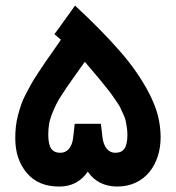

<svg xmlns="http://www.w3.org/2000/svg" viewBox="-20 -685 646 705"><path d="M157.2 -191.4C157.2 -204.6 158.2 -216.8 160.2 -229C163.6 -252.9 176.8 -281.7 186.5 -301.8C190.9 -311.5 198.7 -324.7 210 -341.3C220.7 -357.9 230 -371.6 237.3 -381.8C244.6 -392.1 255.9 -408.2 271.5 -430.2C280.3 -442.4 287.1 -451.7 291.5 -458C297.4 -451.2 306.6 -440.4 319.3 -425.3C332 -410.2 340.8 -399.4 345.7 -394C350.1 -388.2 357.4 -378.9 367.7 -366.7C377.9 -354.5 384.8 -345.2 388.7 -339.8C392.6 -334 398.4 -325.7 405.8 -315.4C413.1 -304.7 418.5 -296.4 421.4 -290.5C423.8 -284.2 427.7 -276.4 432.1 -267.1C436.5 -257.8 439.9 -249.5 441.4 -242.2C444.3 -227.5 447.8 -209 447.8 -191.4C447.8 -142.1 433.6 -124 402.8 -124C378.9 -124 360.4 -143.6 356 -182.6L350.6 -230.5H333H272H254.4L249 -182.6C245.1 -141.1 224.6 -124 202.1 -124C171.4 -124 157.2 -142.1 157.2 -191.4ZM569.8 -181.2C569.8 -207 566.4 -233.4 560.1 -259.8C546.4 -312.5 517.6 -365.7 482.4 -417.5C464.8 -443.4 443.8 -470.2 419.4 -498C370.1 -554.2 321.3 -603.5 255.4 -664.6L242.7 -646.5L190.4 -573.7L179.7 -559.6L193.4 -547.9L203.6 -539.1C198.2 -530.8 189.9 -519.5 179.7 -504.4C165 -483.9 154.3 -468.8 147.5 -458.5C140.6 -448.2 131.3 -434.6 120.1 -417.5C108.4 -399.9 100.1 -386.2 94.7 -376.5C89.4 -366.7 82.5 -354.5 74.7 -339.4C59.1 -309.6 54.2 -291 46.4 -262.7C38.6 -234.4 36.1 -207.5 36.1 -176.8C36.1 -125.5 50.3 -83 78.6 -49.8C106.4 -16.6 146 0 197.3 0C242.2 0 277.3 -18.1 302.2 -54.7C327.1 -18.6 363.3 -0.5 409.7 0C513.7 0 569.8 -82.5 569.8 -181.2Z"/></svg>

Font: Samim
Style: Bold
Weight: 700
Foundry: DejaVu fonts team - Redesigned by Saber Rastikerdar
Version: Version 4.0.5